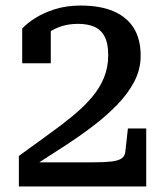

<svg xmlns="http://www.w3.org/2000/svg" viewBox="-20 -672 600 692"><path d="M318 -87H83Q79 -84 78.5 -78.5Q78 -73 81 -69.5Q84 -66 89 -66Q146 -103 203 -139.5Q260 -176 311 -214.5Q362 -253 401.5 -293.5Q441 -334 464 -378Q487 -422 487 -471Q487 -531 462 -571Q437 -611 389 -631.5Q341 -652 271 -652Q220 -652 178.5 -639Q137 -626 106.5 -606.5Q76 -587 60 -569V-444H163V-572Q156 -574 149 -570Q142 -566 135.5 -558Q129 -550 125 -540Q121 -530 121 -520Q134 -539 154.5 -554Q175 -569 202 -577.5Q229 -586 261 -586Q296 -586 320 -575.5Q344 -565 357 -540.5Q370 -516 370 -473Q370 -429 354.5 -391.5Q339 -354 310.5 -320.5Q282 -287 242.5 -254.5Q203 -222 153.5 -186.5Q104 -151 48 -110V0H507V-209H441L432 -128Q431 -110 419 -101.5Q407 -93 382.5 -90Q358 -87 318 -87Z"/></svg>

Font: Roboto Serif SemiCondensed Medium
Style: Regular
Weight: 500
Width: 4
Designer: Greg Gazdowicz
Foundry: Commercial Type
Version: Version 1.007